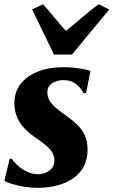

<svg xmlns="http://www.w3.org/2000/svg" viewBox="-24 -870 532 900"><path d="M379.5 -433.5H367Q359 -453.5 334.8 -474Q310.5 -494.5 274 -494.5Q254.5 -494.5 237 -488.2Q219.5 -482 208.8 -469.5Q198 -457 198 -436.5Q198 -416 208.2 -398.5Q218.5 -381 238.2 -364.2Q258 -347.5 285.5 -328Q314.5 -308 337.2 -286.2Q360 -264.5 373.2 -236.2Q386.5 -208 386.5 -168Q386.5 -123.5 368.8 -90Q351 -56.5 319 -34.2Q287 -12 244.5 -0.8Q202 10.5 153 10.5Q121 10.5 88.2 5Q55.5 -0.5 30.5 -8.2Q5.5 -16 -3.5 -23.5L21.5 -126H31.5Q40.5 -111 59 -94.2Q77.5 -77.5 102.2 -65.5Q127 -53.5 155 -53.5Q173.5 -53.5 191 -60.8Q208.5 -68 219.8 -82.2Q231 -96.5 231 -118Q231 -139 220.5 -155.8Q210 -172.5 190.2 -189.2Q170.5 -206 142 -225Q117.5 -241.5 95 -263.5Q72.5 -285.5 58 -316Q43.5 -346.5 43.5 -388Q43.5 -438.5 72.2 -476Q101 -513.5 153 -534.2Q205 -555 275 -555Q301 -555 327 -552Q353 -549 372.8 -545Q392.5 -541 400 -537.5ZM229 -614.5 126.5 -826 178 -850Q204 -821 230.8 -788.2Q257.5 -755.5 285 -725Q324 -756 361 -788.5Q398 -821 438.5 -850L488 -825.5L313.5 -614.5Z"/></svg>

Font: Merriweather 48pt Black
Style: Italic
Weight: 900
Italic angle: -7.8°
Version: Version 2.101